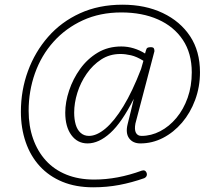

<svg xmlns="http://www.w3.org/2000/svg" viewBox="-20 -664 918 818"><path d="M258 -184Q258 -229 274.5 -278.5Q291 -328 321.5 -370.5Q352 -413 396 -439.5Q440 -466 497 -466Q524 -466 550 -458Q576 -450 598 -436L602 -450Q604 -458 608.5 -460.5Q613 -463 622 -463Q633 -463 635.5 -458Q638 -453 638 -446L557 -138Q552 -112 559 -98.5Q566 -85 583 -85Q624 -85 662.5 -105Q701 -125 731.5 -161.5Q762 -198 779.5 -247.5Q797 -297 797 -356Q797 -437 759 -494Q721 -551 653.5 -581Q586 -611 497 -611Q406 -611 333 -577.5Q260 -544 208 -486Q156 -428 129 -352Q102 -276 102 -192Q102 -127 121 -73Q140 -19 175.5 20Q211 59 263 80Q315 101 381 101Q431 101 481.5 91.5Q532 82 584 63Q599 58 605 73Q609 88 595 95Q541 114 488 124Q435 134 377 134Q303 134 246 110.5Q189 87 149.5 44Q110 1 89.5 -58.5Q69 -118 69 -188Q69 -279 99 -361Q129 -443 185 -507Q241 -571 321 -607.5Q401 -644 502 -644Q599 -644 673.5 -608.5Q748 -573 790 -509.5Q832 -446 832 -356Q832 -294 811.5 -238.5Q791 -183 755.5 -141.5Q720 -100 674.5 -76.5Q629 -53 578 -53Q546 -53 530 -75Q514 -97 524 -136Q532 -168 538 -192.5Q544 -217 550 -243Q499 -142 450 -97.5Q401 -53 353 -53Q310 -53 284 -88.5Q258 -124 258 -184ZM296 -184Q296 -156 302.5 -133.5Q309 -111 323.5 -98Q338 -85 359 -85Q392 -85 429.5 -116.5Q467 -148 505.5 -211Q544 -274 581 -370L591 -405Q562 -423 538 -428.5Q514 -434 493 -434Q447 -434 411 -410.5Q375 -387 349 -349.5Q323 -312 309.5 -268.5Q296 -225 296 -184Z"/></svg>

Font: Playwrite IS Thin
Style: Regular
Weight: 250
Designer: Veronika Burian, José Scaglione
Foundry: TypeTogether
Version: Version 1.002